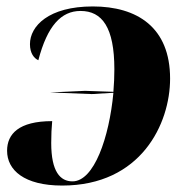

<svg xmlns="http://www.w3.org/2000/svg" viewBox="-20 -566 584 596"><path d="M265 -274 332 -278C319 -139 272 -3 205 -3C167 -3 139 -33 139 -122C139 -148 140 -168 142 -190C38 -190 2 -150 2 -98C2 -38 55 10 173 10C418 10 508 -182 508 -322C508 -481 406 -546 268 -546C131 -546 73 -485 73 -429C73 -400 86 -385 99 -379C127 -486 170 -532 230 -532C297 -532 335 -481 335 -351C335 -328 334 -305 332 -281L244 -284L135 -279Z"/></svg>

Font: Noto Serif Display ExtraBold
Style: Italic
Weight: 800
Italic angle: -12°
Designer: Monotype Design Team
Foundry: Monotype Imaging Inc.
Version: Version 2.009